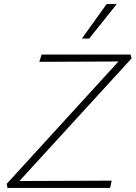

<svg xmlns="http://www.w3.org/2000/svg" viewBox="-20 -927 669 947"><path d="M17 0 13 -20 590 -652 603 -624 174 -622 185 -658H624L629 -639L50 -6L39 -34L531 -36L523 0ZM384 -737 506 -907H556L420 -737Z"/></svg>

Font: Ysabeau Infant ExtraLight
Style: Italic
Weight: 250
Italic angle: -12°
Designer: Christian Thalmann (Catharsis Fonts)
Version: Version 2.001;gftools[0.9.30]; featfreeze: ss01,ss02,lnum